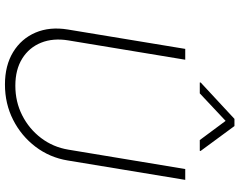

<svg xmlns="http://www.w3.org/2000/svg" viewBox="-117 -852 981 787"><g transform="rotate(90 373.5 -458.5)"><path d="M672.9 -727.3H717.3L637.8 -245.7Q625.7 -171.9 581.5 -113.6Q537.3 -55.4 471.2 -21.8Q405.2 11.7 326.3 11.7Q248.6 11.7 193.5 -21.8Q138.5 -55.4 113.6 -113.6Q88.8 -171.9 100.9 -245.7L180.4 -727.3H224.8L145.6 -248.2Q135.3 -185.7 155 -136.5Q174.7 -87.4 220 -59.1Q265.3 -30.9 331.3 -30.9Q397.4 -30.9 452.9 -59.1Q508.5 -87.4 545.8 -136.5Q583.1 -185.7 593.4 -248.2ZM362.7 -786.9 475.5 -892.8 554.1 -786.9H598.5L598.6 -790.5L496.7 -929H467.3L318.1 -790.5L318.3 -786.9Z"/></g></svg>

Font: Inter Extra Light  BETA
Style: Italic
Weight: 200
Italic angle: 9.39999°
Designer: Rasmus Andersson
Foundry: rsms
Version: Version 3.011;git-f93a4a705